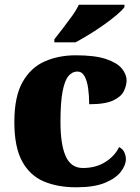

<svg xmlns="http://www.w3.org/2000/svg" viewBox="-20 -786 593 816"><path d="M304 10Q225 10 166 -15Q107 -40 74 -100.5Q41 -161 41 -267Q41 -376 76 -437.5Q111 -499 170 -525Q229 -551 302 -551Q384 -551 431 -535Q478 -519 498 -494.5Q518 -470 518 -444Q518 -424 507 -400Q496 -376 462 -359.5Q428 -343 359 -343Q359 -380 354.5 -411.5Q350 -443 339 -462.5Q328 -482 309 -482Q287 -482 271 -463Q255 -444 246 -397.5Q237 -351 237 -268Q237 -171 259.5 -121.5Q282 -72 332 -72Q388 -72 428.5 -98Q469 -124 486 -161Q502 -153 508.5 -138.5Q515 -124 515 -110Q515 -84 493.5 -56Q472 -28 426 -9Q380 10 304 10ZM211 -619Q226 -638 246 -664Q266 -690 285.5 -717Q305 -744 315 -766H509V-756Q500 -743 476.5 -723Q453 -703 422 -681Q391 -659 359 -639.5Q327 -620 301 -606H211Z"/></svg>

Font: Noto Serif Sinhala Black
Style: Regular
Weight: 900
Designer: Jelle Bosma - Monotype Design Team
Foundry: Monotype Imaging Inc.
Version: Version 2.007; ttfautohint (v1.8.4.7-5d5b)